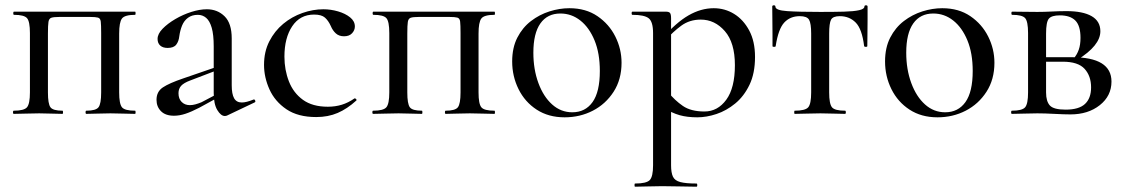

<svg xmlns="http://www.w3.org/2000/svg" viewBox="-20 -430 4252 725"><path d="M490 -12Q492 -12 492 -6Q492 0 490 0Q470 0 446 -1Q422 -2 397 -2Q372 -2 348 -1Q324 0 306 0Q303 0 303 -6Q303 -12 306 -12Q342 -12 352 -25Q362 -38 362 -81V-305Q362 -336 360.5 -348.5Q359 -361 350 -363.5Q341 -366 320 -366H204Q183 -366 174 -363Q165 -360 163 -347.5Q161 -335 161 -303V-81Q161 -38 170.5 -25Q180 -12 216 -12Q218 -12 218 -6Q218 0 216 0Q197 0 174 -1Q151 -2 128 -2Q102 -2 77 -1Q52 0 32 0Q29 0 29 -6Q29 -12 32 -12Q71 -12 82 -25Q93 -38 93 -81V-305Q93 -349 82 -361.5Q71 -374 33 -374Q30 -374 30 -380Q30 -386 33 -386H490Q492 -386 492 -380Q492 -374 490 -374Q451 -374 440.5 -360Q430 -346 430 -303V-81Q430 -38 440.5 -25Q451 -12 490 -12Z M838 6Q834 8 829 8Q814 8 800.5 -14.5Q787 -37 787 -79V-255Q787 -299 779.5 -325Q772 -351 758.5 -362.5Q745 -374 727 -374Q705 -374 690 -363Q675 -352 667.5 -333.5Q660 -315 657 -293Q655 -274 645.5 -261.5Q636 -249 613 -249Q595 -249 585 -258Q575 -267 575 -283Q575 -302 594 -321.5Q613 -341 642 -358Q671 -375 702.5 -385Q734 -395 761 -395Q801 -395 828 -368.5Q855 -342 855 -285V-108Q855 -75 864 -59Q873 -43 893 -43Q910 -43 937 -54Q941 -56 943.5 -50.5Q946 -45 941 -43ZM637 7Q605 7 588 -10Q571 -27 571 -53Q571 -84 595 -100Q619 -116 672 -134L797 -177L800 -165L698 -126Q674 -117 664 -106Q654 -95 654 -78Q654 -57 666 -45Q678 -33 697 -33Q707 -33 718 -36Q729 -39 741 -44L817 -84L818 -70L732 -23Q703 -8 680.5 -0.5Q658 7 637 7Z M1174 12Q1105 12 1061.5 -17.5Q1018 -47 997.5 -92.5Q977 -138 977 -185Q977 -235 997 -274Q1017 -313 1049.5 -340Q1082 -367 1122 -381Q1162 -395 1201 -395Q1229 -395 1256.5 -387Q1284 -379 1302 -364.5Q1320 -350 1320 -330Q1320 -316 1309.5 -304.5Q1299 -293 1279 -293Q1260 -293 1248 -304Q1236 -315 1229 -332Q1220 -352 1207 -363.5Q1194 -375 1166 -375Q1113 -375 1083.5 -331Q1054 -287 1054 -216Q1054 -166 1071 -122.5Q1088 -79 1124 -53Q1160 -27 1218 -27Q1246 -27 1270.5 -34.5Q1295 -42 1318 -58Q1321 -60 1324.5 -56Q1328 -52 1325 -50Q1291 -19 1255 -3.5Q1219 12 1174 12Z M1847 -12Q1849 -12 1849 -6Q1849 0 1847 0Q1827 0 1803 -1Q1779 -2 1754 -2Q1729 -2 1705 -1Q1681 0 1663 0Q1660 0 1660 -6Q1660 -12 1663 -12Q1699 -12 1709 -25Q1719 -38 1719 -81V-305Q1719 -336 1717.5 -348.5Q1716 -361 1707 -363.5Q1698 -366 1677 -366H1561Q1540 -366 1531 -363Q1522 -360 1520 -347.5Q1518 -335 1518 -303V-81Q1518 -38 1527.5 -25Q1537 -12 1573 -12Q1575 -12 1575 -6Q1575 0 1573 0Q1554 0 1531 -1Q1508 -2 1485 -2Q1459 -2 1434 -1Q1409 0 1389 0Q1386 0 1386 -6Q1386 -12 1389 -12Q1428 -12 1439 -25Q1450 -38 1450 -81V-305Q1450 -349 1439 -361.5Q1428 -374 1390 -374Q1387 -374 1387 -380Q1387 -386 1390 -386H1847Q1849 -386 1849 -380Q1849 -374 1847 -374Q1808 -374 1797.5 -360Q1787 -346 1787 -303V-81Q1787 -38 1797.5 -25Q1808 -12 1847 -12Z M2112 13Q2051 13 2006.5 -16Q1962 -45 1938 -93.5Q1914 -142 1914 -198Q1914 -250 1933.5 -288Q1953 -326 1985 -350.5Q2017 -375 2055 -387Q2093 -399 2130 -399Q2192 -399 2236 -369Q2280 -339 2303.5 -292Q2327 -245 2327 -193Q2327 -130 2297 -83.5Q2267 -37 2218.5 -12Q2170 13 2112 13ZM2141 -6Q2190 -6 2217.5 -44.5Q2245 -83 2245 -162Q2245 -229 2225 -277.5Q2205 -326 2171.5 -352.5Q2138 -379 2096 -379Q2047 -379 2020.5 -341.5Q1994 -304 1994 -231Q1994 -168 2013 -116.5Q2032 -65 2065 -35.5Q2098 -6 2141 -6Z M2378 275Q2376 275 2376 269Q2376 263 2378 263Q2421 263 2433.5 250Q2446 237 2446 194V-305Q2446 -348 2429.5 -361Q2413 -374 2368 -374Q2365 -374 2365 -380Q2365 -386 2368 -386Q2390 -386 2413.5 -386Q2437 -386 2458 -386Q2479 -386 2494 -386Q2506 -386 2510 -381Q2514 -376 2514 -361V194Q2514 222 2521 237Q2528 252 2549 257.5Q2570 263 2610 263Q2613 263 2613 269Q2613 275 2610 275Q2583 275 2550 274Q2517 273 2480 273Q2452 273 2425 274Q2398 275 2378 275ZM2613 13Q2575 13 2546.5 5Q2518 -3 2481 -25L2503 -82Q2528 -51 2558.5 -30Q2589 -9 2640 -9Q2690 -9 2722.5 -53.5Q2755 -98 2755 -184Q2755 -269 2717 -312.5Q2679 -356 2626 -356Q2584 -356 2552.5 -333Q2521 -310 2492 -277L2482 -286Q2533 -345 2580 -372Q2627 -399 2675 -399Q2717 -399 2752 -377.5Q2787 -356 2809 -315Q2831 -274 2831 -215Q2831 -153 2810 -109.5Q2789 -66 2756 -39Q2723 -12 2685.5 0.5Q2648 13 2613 13Z M2981 0Q2979 0 2979 -6Q2979 -12 2981 -12Q3021 -12 3032 -25Q3043 -38 3043 -81V-303Q3043 -342 3035 -355.5Q3027 -369 3000 -369Q2964 -369 2941.5 -345Q2919 -321 2909 -256Q2909 -253 2903 -253Q2897 -253 2897 -256Q2897 -270 2897 -298Q2897 -326 2896.5 -356Q2896 -386 2896 -405Q2896 -410 2902 -410Q2908 -410 2908 -405Q2908 -391 2952.5 -388Q2997 -385 3078 -385Q3130 -385 3167 -386Q3204 -387 3224 -391.5Q3244 -396 3244 -405Q3244 -410 3250 -410Q3256 -410 3256 -405Q3256 -386 3256 -356Q3256 -326 3255.5 -298Q3255 -270 3255 -256Q3255 -253 3249.5 -253Q3244 -253 3243 -256Q3235 -321 3211 -345Q3187 -369 3151 -369Q3125 -369 3118 -355.5Q3111 -342 3111 -303V-81Q3111 -38 3121.5 -25Q3132 -12 3171 -12Q3174 -12 3174 -6Q3174 0 3171 0Q3151 0 3127 -1Q3103 -2 3078 -2Q3052 -2 3027 -1Q3002 0 2981 0Z M3520 13Q3459 13 3414.5 -16Q3370 -45 3346 -93.5Q3322 -142 3322 -198Q3322 -250 3341.5 -288Q3361 -326 3393 -350.5Q3425 -375 3463 -387Q3501 -399 3538 -399Q3600 -399 3644 -369Q3688 -339 3711.5 -292Q3735 -245 3735 -193Q3735 -130 3705 -83.5Q3675 -37 3626.5 -12Q3578 13 3520 13ZM3549 -6Q3598 -6 3625.5 -44.5Q3653 -83 3653 -162Q3653 -229 3633 -277.5Q3613 -326 3579.5 -352.5Q3546 -379 3504 -379Q3455 -379 3428.5 -341.5Q3402 -304 3402 -231Q3402 -168 3421 -116.5Q3440 -65 3473 -35.5Q3506 -6 3549 -6Z M3897 -385Q3923 -385 3951.5 -386.5Q3980 -388 4007 -388Q4069 -388 4102 -369Q4135 -350 4135 -312Q4135 -258 4048 -204L4035 -210Q4047 -224 4053.5 -242.5Q4060 -261 4060 -287Q4060 -333 4040.5 -352.5Q4021 -372 3982 -372Q3951 -372 3940.5 -359.5Q3930 -347 3930 -303V-81Q3930 -47 3944.5 -31.5Q3959 -16 4004 -16Q4054 -16 4077 -37.5Q4100 -59 4100 -100Q4100 -143 4075.5 -170Q4051 -197 3993 -197H3901L3900 -214H4028Q4177 -214 4177 -122Q4177 -68 4133 -33Q4089 2 4022 2Q3998 2 3961.5 0Q3925 -2 3897 -2Q3871 -2 3846 -1Q3821 0 3801 0Q3798 0 3798 -6Q3798 -12 3801 -12Q3840 -12 3851 -25Q3862 -38 3862 -81V-305Q3862 -349 3851 -361.5Q3840 -374 3802 -374Q3799 -374 3799 -380Q3799 -386 3802 -386Q3821 -386 3846 -385.5Q3871 -385 3897 -385Z"/></svg>

Font: Cormorant Medium
Style: Regular
Weight: 500
Designer: Christian Thalmann (Catharsis Fonts)
Foundry: Catharsis Fonts
Version: Version 4.000